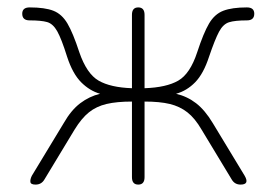

<svg xmlns="http://www.w3.org/2000/svg" viewBox="-20 -498 751 518"><path d="M76 0Q63 0 62 -7Q61 -14 66 -24L152 -166Q172 -201 196.5 -219.5Q221 -238 250 -245Q222 -253 199 -276Q176 -299 161 -345Q146 -393 134.5 -413.5Q123 -434 107 -438.5Q91 -443 60 -443Q40 -443 40 -461Q40 -478 60 -478Q101 -478 124 -469Q147 -460 162 -434.5Q177 -409 194 -357Q214 -299 246 -280.5Q278 -262 336 -260V-458Q336 -478 353 -478Q370 -478 370 -458V-260Q429 -262 461 -280.5Q493 -299 512 -357Q529 -409 544 -434.5Q559 -460 582.5 -469Q606 -478 646 -478Q666 -478 666 -461Q666 -443 646 -443Q614 -443 598 -438Q582 -433 571 -412.5Q560 -392 544 -345Q529 -299 506.5 -276Q484 -253 455 -245Q485 -238 509 -219.5Q533 -201 554 -166L640 -24Q654 0 629 0Q613 0 605 -14L524 -148Q506 -179 485.5 -195Q465 -211 438 -217.5Q411 -224 370 -224V-20Q370 0 353 0Q336 0 336 -20V-224Q295 -224 267.5 -217.5Q240 -211 220 -195Q200 -179 181 -148L100 -14Q92 0 76 0Z"/></svg>

Font: Zen Maru Gothic Light
Style: Regular
Weight: 300
Designer: Yoshimichi Ohira
Foundry: Positype
Version: Version 1.001